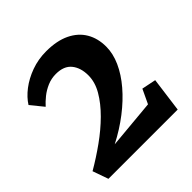

<svg xmlns="http://www.w3.org/2000/svg" viewBox="-138 -1008 688 688"><g transform="rotate(-45 206.0 -663.5)"><path d="M7 -482Q50 -507 91.2 -536.5Q132.5 -566 166 -599.2Q199.5 -632.5 219.5 -666.8Q239.5 -701 239.5 -735.5Q239.5 -774 220.2 -797.8Q201 -821.5 160.5 -821.5Q137.5 -821.5 117 -812.8Q96.5 -804 80 -790.8Q63.5 -777.5 51.5 -764L12.5 -812Q27.5 -836 54.5 -856.8Q81.5 -877.5 117.2 -890.5Q153 -903.5 193.5 -903.5Q247 -903.5 283.8 -885.8Q320.5 -868 339 -836.5Q357.5 -805 357.5 -763Q357.5 -728 341 -691.2Q324.5 -654.5 294.2 -619Q264 -583.5 222.5 -551.5Q181 -519.5 131.5 -494L317 -511L342.5 -565L396.5 -554L379 -422.5H28Z"/></g></svg>

Font: Merriweather ExtraBold
Style: Regular
Weight: 800
Version: Version 2.100